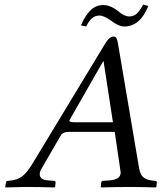

<svg xmlns="http://www.w3.org/2000/svg" viewBox="-20 -818 707 840"><path d="M545.9 -746.1Q563.5 -746.1 576.9 -757.1Q590.3 -768.1 606.4 -797.9L628.9 -792Q592.8 -702.1 523.9 -702.1Q499 -702.1 465.3 -728Q433.6 -750 415.5 -750Q396.5 -750 383.1 -738.8Q369.6 -727.5 356.9 -702.1L334 -707Q354 -752.4 377.2 -774.2Q400.4 -795.9 432.1 -795.9Q463.9 -795.9 498 -768.1Q523.4 -746.1 545.9 -746.1ZM307.1 -283.2H474.1L433.1 -549.8H431.2L286.1 -295.9Q283.7 -292.5 283.7 -290Q283.7 -283.2 307.1 -283.2ZM161.1 -79.1Q153.8 -66.9 153.8 -55.7Q153.8 -31.7 189.9 -28.8L216.8 -26.9Q223.6 -26.9 223.1 -19L221.2 0L217.8 2Q147.9 0 92.8 0Q75.7 0 3.9 2L2.9 0L5.9 -19Q6.8 -26.9 15.1 -26.9Q50.3 -28.8 73.2 -43.9Q96.2 -59.1 122.1 -102.1L437 -622.1Q458 -658.2 476.1 -658.2Q485.8 -658.2 489.5 -651.1Q493.2 -644 496.1 -627.9L587.9 -85.9Q591.8 -57.1 605.5 -43.9Q619.1 -30.8 647.9 -27.8L658.2 -26.9Q667 -26.9 666 -19L664.1 0L662.1 2Q592.3 0 548.8 0Q493.7 0 421.9 2L420.9 0L422.9 -19Q423.8 -26.9 431.2 -26.9L459 -28.8Q507.8 -32.7 507.8 -62.5Q507.8 -66.9 506.8 -71.8L481.9 -241.2H282.2Q254.4 -241.2 245.1 -224.1Z"/></svg>

Font: Linux Libertine
Style: Italic
Weight: 400
Italic angle: -12°
Designer: Philipp H. Poll
Foundry: Philipp H. Poll
Version: Version 5.1.6 ; ttfautohint (v0.9)